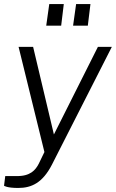

<svg xmlns="http://www.w3.org/2000/svg" viewBox="-41 -762 574 951"><path d="M49 169C116 169 170 143 216 54L513 -530H444L226 -96L123 -530H51L179 -9L151 49C135 80 109 112 39 110H-15L-21 158C-21 158 -7 169 49 169ZM203 -742 188 -635H262L275 -742ZM336 -742 321 -635H394L407 -742Z"/></svg>

Font: Cheyenne Sans Light
Style: Italic
Weight: 300
Italic angle: -8.13011°
Designer: The Public Sans project authors (U.S. Web Design System), Libre Franklin designed by Pablo Impallari and Rodrigo Fuenzal
Foundry: The Cheyenne Sans Project Authors
Version: Version 2.007